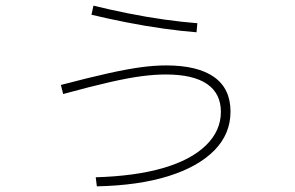

<svg xmlns="http://www.w3.org/2000/svg" viewBox="-20 -623 1040 678"><path d="M318 3Q457 -1 555.5 -29.5Q654 -58 707 -109.5Q760 -161 760 -228Q760 -293 711 -326.5Q662 -360 565 -360Q527 -360 480.5 -354Q434 -348 368 -333Q302 -318 203 -291L195 -323Q294 -349 361.5 -364Q429 -379 477 -385.5Q525 -392 566 -392Q678 -392 736 -351Q794 -310 794 -229Q794 -150 737 -92Q680 -34 574.5 -1Q469 32 322 35ZM674 -509Q622 -513 557.5 -522Q493 -531 427 -544Q361 -557 303 -571L310 -603Q367 -589 431.5 -576Q496 -563 560 -554Q624 -545 677 -541Z"/></svg>

Font: M PLUS 2 Thin ExtraLight
Style: Regular
Weight: 250
Version: Version 1.001